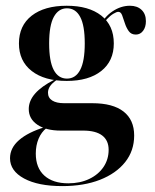

<svg xmlns="http://www.w3.org/2000/svg" viewBox="-20 -448 532 661"><path d="M194.4 192.7Q111.3 192.7 62.9 166.5Q14.5 140.3 14.5 96.8Q14.5 61.3 45.6 34.3Q76.6 7.3 134.7 -10.5L140.3 -7.3Q122.6 6.5 112.9 29.4Q103.2 52.4 103.2 80.6Q103.2 129.8 132.7 156.5Q162.1 183.1 215.3 183.1Q255.6 183.1 287.1 168.1Q318.5 153.2 336.3 127Q354 100.8 354 67.7Q354 35.5 331.9 18.5Q309.7 1.6 266.1 1.6H188.7Q138.7 1.6 108.9 -18.5Q79 -38.7 79 -72.6Q79 -100.8 100.8 -125.8Q122.6 -150.8 166.9 -173.4L175 -172.6Q158.9 -161.3 152 -150.8Q145.2 -140.3 145.2 -129Q145.2 -111.3 159.7 -102Q174.2 -92.7 200.8 -92.7H297.6Q368.5 -92.7 405.2 -64.1Q441.9 -35.5 441.9 18.5Q441.9 71 410.9 110.1Q379.8 149.2 324.2 171Q268.5 192.7 194.4 192.7ZM209.7 -169.4Q133.1 -169.4 89.1 -203.6Q45.2 -237.9 45.2 -298.4Q45.2 -359.7 89.1 -394Q133.1 -428.2 209.7 -428.2Q285.5 -428.2 328.6 -394.4Q371.8 -360.5 371.8 -298.4Q371.8 -237.9 328.6 -203.6Q285.5 -169.4 209.7 -169.4ZM210.5 -177.4Q240.3 -177.4 256 -207.3Q271.8 -237.1 271.8 -298.4Q271.8 -360.5 256 -389.9Q240.3 -419.4 210.5 -419.4Q181.5 -419.4 165.3 -389.9Q149.2 -360.5 149.2 -298.4Q149.2 -237.1 164.9 -207.3Q180.6 -177.4 210.5 -177.4ZM447.6 -329Q431.5 -329 423 -341.1Q414.5 -353.2 409.7 -368.5Q404.8 -383.9 400.4 -395.6Q396 -407.3 387.1 -407.3Q381.5 -407.3 370.6 -400.8Q359.7 -394.4 348.4 -382.3Q337.1 -370.2 329 -352.4L325 -358.9Q338.7 -389.5 367.3 -408.9Q396 -428.2 427.4 -428.2Q452.4 -428.2 467.3 -414.1Q482.3 -400 482.3 -375Q482.3 -354.8 472.6 -341.9Q462.9 -329 447.6 -329Z"/></svg>

Font: Playfair 144pt
Style: Bold
Weight: 700
Version: Version 2.001;gftools[0.9.30]